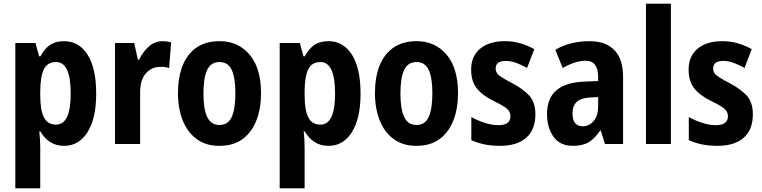

<svg xmlns="http://www.w3.org/2000/svg" viewBox="-20 -780 4128 1040"><path d="M327 -557Q408 -557 454.5 -483.5Q501 -410 501 -273Q501 -138 454 -64Q407 10 328 10Q284 10 252 -10.5Q220 -31 199 -68H193Q196 -41 197 -18.5Q198 4 198 21V240H63V-547H172L192 -475H199Q223 -519 253 -538Q283 -557 327 -557ZM284 -444Q238 -444 218.5 -406.5Q199 -369 198 -288V-265Q198 -183 218 -144Q238 -105 284 -105Q363 -105 363 -273Q363 -444 284 -444Z M861 -557Q883 -557 907 -551L896 -411Q878 -418 850 -418Q801 -418 770 -382.5Q739 -347 739 -279V0H603V-547H707L727 -456H733Q752 -496 784.5 -526.5Q817 -557 861 -557Z M1394 -275Q1394 -194 1369.5 -129.5Q1345 -65 1295 -27.5Q1245 10 1168 10Q1095 10 1045 -27Q995 -64 969.5 -128.5Q944 -193 944 -275Q944 -360 968.5 -423Q993 -486 1043.5 -521.5Q1094 -557 1170 -557Q1270 -557 1332 -484Q1394 -411 1394 -275ZM1082 -273Q1082 -189 1102.5 -146Q1123 -103 1169 -103Q1215 -103 1235 -146Q1255 -189 1255 -275Q1255 -359 1235 -401.5Q1215 -444 1169 -444Q1123 -444 1102.5 -402Q1082 -360 1082 -273Z M1759 -557Q1840 -557 1886.5 -483.5Q1933 -410 1933 -273Q1933 -138 1886 -64Q1839 10 1760 10Q1716 10 1684 -10.5Q1652 -31 1631 -68H1625Q1628 -41 1629 -18.5Q1630 4 1630 21V240H1495V-547H1604L1624 -475H1631Q1655 -519 1685 -538Q1715 -557 1759 -557ZM1716 -444Q1670 -444 1650.5 -406.5Q1631 -369 1630 -288V-265Q1630 -183 1650 -144Q1670 -105 1716 -105Q1795 -105 1795 -273Q1795 -444 1716 -444Z M2461 -275Q2461 -194 2436.5 -129.5Q2412 -65 2362 -27.5Q2312 10 2235 10Q2162 10 2112 -27Q2062 -64 2036.5 -128.5Q2011 -193 2011 -275Q2011 -360 2035.5 -423Q2060 -486 2110.5 -521.5Q2161 -557 2237 -557Q2337 -557 2399 -484Q2461 -411 2461 -275ZM2149 -273Q2149 -189 2169.5 -146Q2190 -103 2236 -103Q2282 -103 2302 -146Q2322 -189 2322 -275Q2322 -359 2302 -401.5Q2282 -444 2236 -444Q2190 -444 2169.5 -402Q2149 -360 2149 -273Z M2880 -161Q2880 -77 2830 -33.5Q2780 10 2687 10Q2600 10 2533 -21V-146Q2565 -128 2604.5 -115Q2644 -102 2680 -102Q2745 -102 2745 -151Q2745 -164 2738.5 -176Q2732 -188 2712 -201.5Q2692 -215 2652 -234Q2593 -263 2562.5 -301.5Q2532 -340 2532 -403Q2532 -476 2581 -516.5Q2630 -557 2715 -557Q2758 -557 2796.5 -546Q2835 -535 2874 -514L2835 -412Q2806 -428 2777.5 -439Q2749 -450 2719 -450Q2665 -450 2665 -409Q2665 -395 2671.5 -384.5Q2678 -374 2697.5 -361.5Q2717 -349 2755 -329Q2811 -300 2845.5 -263.5Q2880 -227 2880 -161Z M3173 -557Q3261 -557 3308 -508.5Q3355 -460 3355 -363V0H3257L3234 -73H3231Q3203 -31 3170 -10.5Q3137 10 3083 10Q3013 10 2978 -39.5Q2943 -89 2943 -162Q2943 -248 2994 -291Q3045 -334 3144 -338L3220 -341V-363Q3220 -451 3152 -451Q3124 -451 3093 -441Q3062 -431 3028 -412L2988 -510Q3026 -533 3073.5 -545Q3121 -557 3173 -557ZM3176 -252Q3126 -249 3103.5 -227.5Q3081 -206 3081 -166Q3081 -96 3136 -96Q3172 -96 3196 -125Q3220 -154 3220 -205V-254Z M3614 0H3479V-760H3614Z M4058 -161Q4058 -77 4008 -33.5Q3958 10 3865 10Q3778 10 3711 -21V-146Q3743 -128 3782.5 -115Q3822 -102 3858 -102Q3923 -102 3923 -151Q3923 -164 3916.5 -176Q3910 -188 3890 -201.5Q3870 -215 3830 -234Q3771 -263 3740.5 -301.5Q3710 -340 3710 -403Q3710 -476 3759 -516.5Q3808 -557 3893 -557Q3936 -557 3974.5 -546Q4013 -535 4052 -514L4013 -412Q3984 -428 3955.5 -439Q3927 -450 3897 -450Q3843 -450 3843 -409Q3843 -395 3849.5 -384.5Q3856 -374 3875.5 -361.5Q3895 -349 3933 -329Q3989 -300 4023.5 -263.5Q4058 -227 4058 -161Z"/></svg>

Font: Noto Sans Thai Cond
Style: Bold
Weight: 700
Width: 3
Designer: Monotype Design Team
Foundry: Monotype Imaging Inc.
Version: Version 2.002; ttfautohint (v1.8.4.7-5d5b)